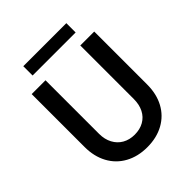

<svg xmlns="http://www.w3.org/2000/svg" viewBox="-240 -1019 1170 1170"><g transform="rotate(-45 345.5 -434.0)"><path d="M76.2 -263.7V-719.7H195.3V-257.8Q195.3 -210.9 214.4 -175Q233.4 -139.2 267.3 -119.9Q301.3 -100.6 345.7 -100.6Q391.1 -100.6 425 -119.9Q459 -139.2 477.1 -175Q495.1 -210.9 495.1 -257.8V-719.7H615.2V-263.7Q615.2 -182.1 582.3 -120.8Q549.3 -59.6 488.3 -25.9Q427.2 7.8 345.7 7.8Q265.1 7.8 203.9 -25.9Q142.6 -59.6 109.4 -121.1Q76.2 -182.6 76.2 -263.7ZM160.2 -876H531.2V-795.9H160.2Z"/></g></svg>

Font: Reddit Sans Chocolate SemiBold
Style: Regular
Weight: 600
Designer: Stephen Hutchings
Foundry: Reddit
Version: Version 1.011